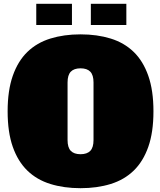

<svg xmlns="http://www.w3.org/2000/svg" viewBox="-20 -972 838 1006"><path d="M402 -164Q436 -164 453 -181.5Q470 -199 470 -238V-540Q470 -579 453 -596.5Q436 -614 402 -614Q368 -614 351 -596.5Q334 -579 334 -540V-238Q334 -199 351 -181.5Q368 -164 402 -164ZM784 -389Q784 -279 757 -202.5Q730 -126 680.5 -78Q631 -30 560 -8Q489 14 402 14Q315 14 244 -8Q173 -30 123.5 -78Q74 -126 47 -202.5Q20 -279 20 -389Q20 -498 47 -575Q74 -652 123.5 -700Q173 -748 244 -770Q315 -792 402 -792Q489 -792 560 -770Q631 -748 680.5 -700Q730 -652 757 -575Q784 -498 784 -389ZM170 -952H357V-841H170ZM456 -952H642V-841H456Z"/></svg>

Font: Alfa Slab One
Style: Regular
Weight: 400
Designer: JM Sole
Foundry: JM Sole
Version: Version 1.001